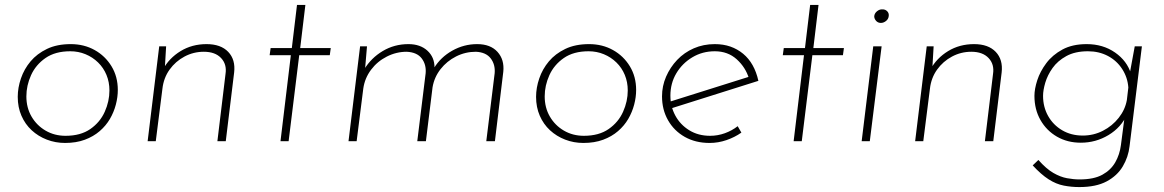

<svg xmlns="http://www.w3.org/2000/svg" viewBox="-20 -573 4721 779"><path d="M244 7Q205 7 170 -6.5Q135 -20 108.5 -44.5Q82 -69 67 -103.5Q52 -138 52 -180Q52 -217 65 -255Q78 -293 104 -324Q130 -355 170.5 -374.5Q211 -394 267 -394Q321 -394 364 -370Q407 -346 432.5 -304Q458 -262 458 -208Q458 -179 450 -148.5Q442 -118 426 -90.5Q410 -63 384.5 -41Q359 -19 324 -6Q289 7 244 7ZM246 -22Q307 -22 346.5 -49.5Q386 -77 405 -119.5Q424 -162 424 -206Q424 -240 412 -269Q400 -298 378 -319.5Q356 -341 327 -353Q298 -365 265 -365Q204 -365 164.5 -337.5Q125 -310 106 -268Q87 -226 87 -182Q87 -136 108 -100Q129 -64 165 -43Q201 -22 246 -22Z M654 -385 648 -283 641 -291Q666 -337 712.5 -365.5Q759 -394 818 -394Q876 -394 906 -362.5Q936 -331 930 -279L896 0H862L895 -273Q901 -312 877 -337.5Q853 -363 807 -363Q765 -363 728.5 -343.5Q692 -324 668 -290.5Q644 -257 639 -213L612 0H579L626 -385Z M1185 -553H1219L1198 -378H1322L1318 -349H1194L1151 0H1118L1160 -349H1074L1078 -378H1164Z M1469 -385 1460 -279 1458 -292Q1486 -338 1533 -366Q1580 -394 1637 -394Q1685 -394 1714 -367.5Q1743 -341 1743 -299L1741 -297Q1768 -341 1815 -367.5Q1862 -394 1916 -394Q1970 -394 1998.5 -362.5Q2027 -331 2022 -282L1988 0H1953L1987 -276Q1990 -311 1971 -336Q1952 -361 1911 -363Q1868 -363 1830.5 -344Q1793 -325 1767.5 -292.5Q1742 -260 1735 -219L1708 0H1673L1707 -276Q1710 -311 1691 -336Q1672 -361 1630 -363Q1588 -363 1549.5 -343.5Q1511 -324 1485.5 -290Q1460 -256 1454 -214L1427 0H1394L1441 -385Z M2347 7Q2308 7 2273 -6.5Q2238 -20 2211.5 -44.5Q2185 -69 2170 -103.5Q2155 -138 2155 -180Q2155 -217 2168 -255Q2181 -293 2207 -324Q2233 -355 2273.5 -374.5Q2314 -394 2370 -394Q2424 -394 2467 -370Q2510 -346 2535.5 -304Q2561 -262 2561 -208Q2561 -179 2553 -148.5Q2545 -118 2529 -90.5Q2513 -63 2487.5 -41Q2462 -19 2427 -6Q2392 7 2347 7ZM2349 -22Q2410 -22 2449.5 -49.5Q2489 -77 2508 -119.5Q2527 -162 2527 -206Q2527 -240 2515 -269Q2503 -298 2481 -319.5Q2459 -341 2430 -353Q2401 -365 2368 -365Q2307 -365 2267.5 -337.5Q2228 -310 2209 -268Q2190 -226 2190 -182Q2190 -136 2211 -100Q2232 -64 2268 -43Q2304 -22 2349 -22Z M2861 -22Q2892 -22 2921 -32.5Q2950 -43 2973 -61L2988 -35Q2961 -16 2927.5 -4.5Q2894 7 2859 7Q2802 7 2758.5 -17.5Q2715 -42 2690.5 -85Q2666 -128 2666 -182Q2666 -224 2682.5 -262Q2699 -300 2727.5 -330Q2756 -360 2795 -377Q2834 -394 2880 -394Q2915 -394 2943.5 -384Q2972 -374 2995 -355Q3018 -336 3033.5 -308.5Q3049 -281 3057 -245L2699 -132L2693 -159L3033 -266L3019 -254Q3005 -300 2969 -332.5Q2933 -365 2880 -365Q2830 -365 2789 -340.5Q2748 -316 2724 -275.5Q2700 -235 2700 -185Q2700 -141 2720 -104Q2740 -67 2776.5 -44.5Q2813 -22 2861 -22Z M3267 -553H3301L3280 -378H3404L3400 -349H3276L3233 0H3200L3242 -349H3156L3160 -378H3246Z M3523 -385H3557L3509 0H3476ZM3527 -507Q3528 -519 3538.5 -527.5Q3549 -536 3561 -535Q3572 -535 3579.5 -527.5Q3587 -520 3586 -509Q3585 -496 3575 -488Q3565 -480 3554 -480Q3542 -480 3534.5 -488.5Q3527 -497 3527 -507Z M3768 -385 3762 -283 3755 -291Q3780 -337 3826.5 -365.5Q3873 -394 3932 -394Q3990 -394 4020 -362.5Q4050 -331 4044 -279L4010 0H3976L4009 -273Q4015 -312 3991 -337.5Q3967 -363 3921 -363Q3879 -363 3842.5 -343.5Q3806 -324 3782 -290.5Q3758 -257 3753 -213L3726 0H3693L3740 -385Z M4359 186Q4327 186 4296 180Q4265 174 4234.5 154.5Q4204 135 4170 98L4193 76Q4225 112 4253.5 128.5Q4282 145 4309 150Q4336 155 4360 155Q4418 155 4452.5 136Q4487 117 4505 85.5Q4523 54 4528 15L4545 -116L4553 -109Q4529 -56 4477.5 -25Q4426 6 4365 6Q4311 6 4268.5 -18.5Q4226 -43 4201.5 -86Q4177 -129 4177 -184Q4177 -212 4188.5 -247.5Q4200 -283 4225 -316.5Q4250 -350 4290.5 -372Q4331 -394 4389 -394Q4455 -394 4504 -360Q4553 -326 4569 -273L4561 -260L4584 -385H4613L4563 20Q4558 64 4535.5 102Q4513 140 4470 163Q4427 186 4359 186ZM4394 -365Q4342 -365 4306.5 -345.5Q4271 -326 4250.5 -297Q4230 -268 4221 -237.5Q4212 -207 4212 -184Q4212 -139 4232.5 -102.5Q4253 -66 4289.5 -44.5Q4326 -23 4373 -23Q4417 -23 4455 -42.5Q4493 -62 4519 -95Q4545 -128 4552 -167L4558 -218Q4555 -259 4533 -293Q4511 -327 4475 -346Q4439 -365 4394 -365Z"/></svg>

Font: Josefin Sans Thin ExtraLight
Style: Italic
Weight: 250
Italic angle: -7°
Version: Version 2.000